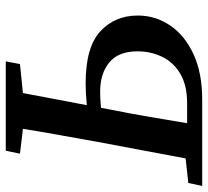

<svg xmlns="http://www.w3.org/2000/svg" viewBox="-60 -656 704 649"><g transform="rotate(-90 291.5 -332.0)"><path d="M245 -310Q232 -246 221 -181Q210 -116 199 -51H267Q327 -51 366 -74Q405 -97 423.5 -135.5Q442 -174 442 -219Q442 -283 404.5 -314Q367 -345 305 -345Q278 -345 251 -342ZM-13 0 -3 -47 80 -56 136 -354Q147 -417 158.5 -480Q170 -543 180 -606L96 -616L106 -664H408L399 -616L301 -606L260 -390Q279 -392 297.5 -393Q316 -394 334 -394Q456 -394 509.5 -344.5Q563 -295 563 -218Q563 -158 529.5 -108.5Q496 -59 432.5 -29.5Q369 0 279 0Z"/></g></svg>

Font: Source Serif 4 Semibold
Style: Italic
Weight: 600
Italic angle: -12°
Designer: Frank Grießhammer
Foundry: Adobe
Version: Version 4.005;hotconv 1.1.0;makeotfexe 2.6.0